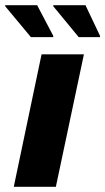

<svg xmlns="http://www.w3.org/2000/svg" viewBox="-39 -719 405 739"><path d="M14 0 121 -510H284L176 0ZM80 -576 -19 -695V-699H104L166 -581V-576ZM264 -576 166 -695V-699H290L346 -581V-576Z"/></svg>

Font: Saira Thin
Style: Bold Italic
Weight: 700
Italic angle: -12°
Version: Version 1.101